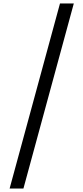

<svg xmlns="http://www.w3.org/2000/svg" viewBox="-20 -819 476 1098"><path d="M323 -799H402L114 259H35Z"/></svg>

Font: Noto Serif Sinhala
Style: Bold
Weight: 700
Designer: Jelle Bosma - Monotype Design Team
Foundry: Monotype Imaging Inc.
Version: Version 2.007; ttfautohint (v1.8.4.7-5d5b)